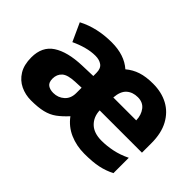

<svg xmlns="http://www.w3.org/2000/svg" viewBox="-94 -832 1114 1114"><g transform="rotate(45 463.0 -275.0)"><path d="M647 -560Q717 -560 770 -531.5Q823 -503 853.5 -447Q884 -391 884 -309V-231H537Q539 -179 572.5 -146.5Q606 -114 669 -114Q712 -114 758 -123.5Q804 -133 851 -156V-30Q810 -9 765 0.5Q720 10 652 10Q587 10 532 -14Q477 -38 441 -87Q409 -52 379.5 -30.5Q350 -9 311 0.5Q272 10 214 10Q168 10 128 -9Q88 -28 63.5 -67.5Q39 -107 39 -168Q39 -257 102 -298Q165 -339 279 -343L370 -346V-371Q370 -408 349 -423Q328 -438 296 -438Q260 -438 221.5 -427.5Q183 -417 145 -399L94 -511Q187 -560 308 -560Q412 -560 474 -505Q507 -533 548 -546.5Q589 -560 647 -560ZM640 -442Q598 -442 571 -418Q544 -394 540 -340H728Q727 -383 704.5 -412.5Q682 -442 640 -442ZM322 -248Q260 -246 236.5 -224.5Q213 -203 213 -168Q213 -137 230 -124.5Q247 -112 275 -112Q314 -112 342 -137Q370 -162 370 -206V-250Z"/></g></svg>

Font: Noto Kufi Arabic ExtraBold
Style: Regular
Weight: 800
Designer: Monotype Design Team, David Williams, Khaled Hosny
Foundry: Google LLC
Version: Version 2.109; ttfautohint (v1.8.4.7-5d5b)